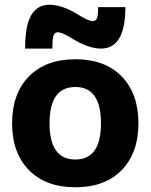

<svg xmlns="http://www.w3.org/2000/svg" viewBox="-20 -780 635 810"><path d="M315 -715Q354 -691 372 -691Q384 -691 389 -703Q394 -715 394 -750H509Q509 -575 406 -575Q352 -575 280 -620Q241 -644 224 -644Q211 -644 206 -630.5Q201 -617 201 -575H86Q86 -673 112 -716.5Q138 -760 189 -760Q244 -760 315 -715ZM102 -457.5Q173 -530 298 -530Q423 -530 493.5 -457.5Q564 -385 564 -260Q564 -135 493.5 -62.5Q423 10 298 10Q173 10 102 -62.5Q31 -135 31 -260Q31 -385 102 -457.5ZM298 -107Q406 -107 406 -260Q406 -413 298 -413Q189 -413 189 -260Q189 -107 298 -107Z"/></svg>

Font: Mplus 1p ExtraBold
Style: Regular
Weight: 800
Version: Version 1.061